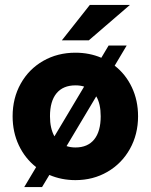

<svg xmlns="http://www.w3.org/2000/svg" viewBox="-20 -717 609 776"><path d="M179.5 -10 150 39H78L126 -41.5Q81 -77 56 -130Q31 -183 31 -247Q31 -320.5 63.8 -379Q96.5 -437.5 154.5 -470.8Q212.5 -504 285 -504Q341.5 -504 389.5 -483.5L419 -533H492L443.5 -451.5Q488 -417 513 -364Q538 -311 538 -247Q538 -174 505 -115Q472 -56 414.2 -22.5Q356.5 11 285 11Q228.5 11 179.5 -10ZM200 -166 320 -367Q305 -372 285 -372Q235 -372 208.5 -340Q182 -308 182 -247Q182 -198 200 -166ZM285 -121Q334.5 -121 360.8 -153.5Q387 -186 387 -247Q387 -297.5 369 -327.5L249 -126.5Q265.5 -121 285 -121ZM343 -697H505L339 -554H230Z"/></svg>

Font: HK Grotesk Black
Style: Regular
Weight: 900
Designer: Alfredo Marco Pradil
Foundry: Hanken Design Co.
Version: Version 3.001